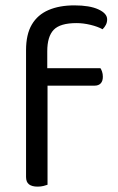

<svg xmlns="http://www.w3.org/2000/svg" viewBox="-20 -690 439 715"><path d="M142 -371V-436H354Q357 -432 360 -423.5Q363 -415 363 -404Q363 -388 355 -379.5Q347 -371 332 -371ZM156 -499V-382H77V-503Q77 -562 98.5 -598.5Q120 -635 160.5 -652.5Q201 -670 257 -670Q314 -670 346.5 -655Q379 -640 379 -618Q379 -607 374.5 -598Q370 -589 362 -581Q344 -591 317 -597.5Q290 -604 265 -604Q204 -604 180 -579Q156 -554 156 -499ZM77 -426H157V-2Q152 0 142 2.5Q132 5 120 5Q99 5 88 -3.5Q77 -12 77 -31Z"/></svg>

Font: Baloo Tammudu 2
Style: Regular
Weight: 400
Designer: Maithili Shingre, Omkar Shende and Ek Type
Foundry: Ek Type
Version: Version 1.700